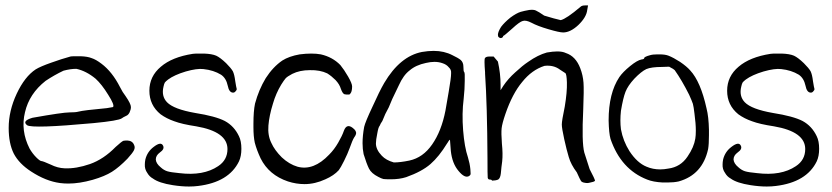

<svg xmlns="http://www.w3.org/2000/svg" viewBox="-20 -679 3037 701"><path d="M237.3 -472.7Q240.2 -473.6 253.9 -473.6Q262.7 -473.6 275.4 -473.6Q299.8 -472.7 314.5 -466.8Q330.1 -461.9 350.6 -446.3Q389.6 -417 418 -361.3Q427.7 -341.8 438.5 -328.1Q458 -299.8 458 -288.1Q458 -279.3 453.1 -268.6Q448.2 -258.8 440.4 -255.9Q429.7 -251 424.8 -247.1Q413.1 -238.3 321.3 -229.5Q98.6 -209 79.1 -221.7Q58.6 -237.3 98.6 -249Q209 -268.6 233.4 -268.6Q256.8 -268.6 266.6 -271.5Q285.2 -276.4 370.1 -284.2Q389.6 -288.1 392.6 -288.1Q399.4 -294.9 375 -333Q351.6 -371.1 329.1 -391.6Q294.9 -419.9 258.8 -427.7Q237.3 -427.7 211.9 -420.9Q178.7 -405.3 146.5 -383.8Q86.9 -336.9 71.3 -269.5Q54.7 -202.1 87.9 -136.7Q98.6 -118.2 112.3 -104.5Q126 -90.8 131.8 -90.8Q136.7 -90.8 165 -78.1Q190.4 -65.4 215.8 -64.5Q257.8 -62.5 308.6 -80.1Q358.4 -97.7 402.3 -142.6Q424.8 -163.1 430.7 -165Q436.5 -166 445.3 -166Q463.9 -165 469.7 -149.4Q471.7 -145.5 471.7 -140.6Q471.7 -135.7 468.8 -129.9Q463.9 -120.1 445.3 -99.6Q415 -68.4 388.7 -51.8Q362.3 -35.2 318.4 -22.5Q269.5 -8.8 229.5 -8.8Q213.9 -8.8 199.2 -10.7Q147.5 -17.6 93.8 -52.7Q49.8 -81.1 30.3 -118.2Q11.7 -155.3 11.7 -211.9Q11.7 -274.4 41 -336.9Q70.3 -399.4 110.4 -425.8Q127.9 -436.5 167 -450.2Q205.1 -463.9 237.3 -472.7Z M683.6 -482.4Q690.4 -483.4 706.1 -483.4Q713.9 -483.4 724.6 -483.4Q753.9 -482.4 769.5 -475.6Q784.2 -468.8 805.7 -448.2Q823.2 -430.7 830.1 -418.9Q835.9 -407.2 838.9 -382.8Q842.8 -358.4 843.8 -356.4Q845.7 -351.6 840.8 -346.7Q836.9 -340.8 831.1 -340.8Q816.4 -340.8 811.5 -366.2Q805.7 -393.6 787.1 -406.2Q759.8 -422.9 722.7 -426.8Q699.2 -429.7 658.2 -418Q616.2 -405.3 593.8 -388.7Q585 -381.8 582 -377.9Q579.1 -373 577.1 -363.3Q568.4 -328.1 589.8 -305.7Q614.3 -280.3 692.4 -266.6Q766.6 -254.9 800.8 -237.3Q835 -218.8 852.5 -181.6Q861.3 -164.1 861.3 -135.7Q861.3 -108.4 852.5 -89.8Q815.4 -13.7 703.1 0Q687.5 2 669.9 2Q642.6 2 611.3 -2.9Q560.5 -10.7 538.1 -27.3Q525.4 -34.2 517.6 -47.9Q507.8 -61.5 508.8 -79.1Q508.8 -86.9 510.7 -96.7Q517.6 -125 541 -142.6Q567.4 -163.1 575.2 -147.5Q582 -134.8 563.5 -122.1Q548.8 -111.3 548.8 -96.7Q549.8 -82 566.4 -68.4Q578.1 -57.6 590.8 -53.7Q603.5 -49.8 634.8 -46.9Q722.7 -36.1 776.4 -72.3Q810.5 -94.7 810.5 -134.8Q810.5 -198.2 696.3 -217.8Q644.5 -225.6 616.2 -236.3Q587.9 -246.1 566.4 -261.7Q525.4 -294.9 525.4 -347.7Q525.4 -400.4 567.4 -435.5Q608.4 -470.7 683.6 -482.4Z M1074.2 -480.5Q1096.7 -483.4 1116.2 -483.4Q1135.7 -483.4 1151.4 -480.5Q1194.3 -470.7 1222.7 -441.4Q1236.3 -424.8 1251 -399.4Q1265.6 -374 1265.6 -363.3Q1265.6 -353.5 1263.7 -346.7Q1261.7 -338.9 1255.9 -334Q1244.1 -333 1237.3 -335Q1230.5 -337.9 1224.6 -354.5Q1219.7 -371.1 1205.1 -386.7Q1190.4 -401.4 1174.8 -411.1Q1148.4 -423.8 1111.3 -422.9Q1074.2 -422.9 1046.9 -409.2Q1028.3 -399.4 1022.5 -392.6Q1016.6 -385.7 1006.8 -370.1Q987.3 -337.9 976.6 -300.8Q962.9 -256.8 960 -220.7Q957 -184.6 970.7 -157.2Q982.4 -130.9 1008.8 -104.5Q1036.1 -79.1 1066.4 -70.3Q1125 -54.7 1181.6 -114.3Q1200.2 -132.8 1214.8 -158.2Q1229.5 -183.6 1235.4 -201.2Q1247.1 -233.4 1274.4 -206.1Q1279.3 -201.2 1280.3 -194.3Q1280.3 -186.5 1273.4 -177.7Q1266.6 -167 1256.8 -138.7Q1249 -117.2 1236.3 -91.8Q1223.6 -66.4 1216.8 -57.6Q1199.2 -38.1 1168 -24.4Q1129.9 -6.8 1091.8 -6.8Q1061.5 -6.8 1031.2 -16.6Q961.9 -40 931.6 -100.6Q917 -131.8 910.2 -158.2Q905.3 -180.7 905.3 -214.8Q905.3 -220.7 905.3 -226.6Q905.3 -273.4 911.1 -300.8Q924.8 -351.6 950.2 -393.6Q976.6 -434.6 1010.7 -458Q1035.2 -473.6 1074.2 -480.5Z M1520.5 -489.3Q1543 -493.2 1563.5 -493.2Q1601.6 -493.2 1631.8 -477.5Q1652.3 -467.8 1662.1 -460Q1671.9 -451.2 1671.9 -435.5Q1671.9 -418 1674.8 -416Q1677.7 -414.1 1676.8 -383.8Q1676.8 -354.5 1672.9 -318.4Q1666 -264.6 1670.9 -203.1Q1675.8 -141.6 1688.5 -104.5Q1695.3 -82 1697.3 -61.5Q1698.2 -51.8 1698.2 -45.9Q1698.2 -43.9 1698.2 -43Q1697.3 -39.1 1692.4 -36.1Q1676.8 -27.3 1654.3 -54.7Q1630.9 -82 1626 -127.9Q1623 -163.1 1623 -167Q1623 -172.9 1614.3 -158.2Q1613.3 -157.2 1612.3 -155.3Q1583 -107.4 1551.8 -80.1Q1520.5 -52.7 1462.9 -32.2Q1438.5 -24.4 1407.2 -24.4Q1386.7 -24.4 1379.9 -25.4Q1372.1 -27.3 1361.3 -33.2Q1335.9 -45.9 1327.1 -63.5Q1318.4 -81.1 1307.6 -116.2Q1303.7 -134.8 1303.7 -156.2Q1303.7 -183.6 1309.6 -215.8Q1313.5 -233.4 1339.8 -289.1Q1365.2 -345.7 1382.8 -376Q1440.4 -473.6 1520.5 -489.3ZM1595.7 -448.2Q1582 -453.1 1566.4 -453.1Q1551.8 -453.1 1535.2 -449.2Q1498 -441.4 1475.6 -421.9Q1463.9 -413.1 1454.1 -399.4Q1444.3 -385.7 1436.5 -368.2Q1436.5 -368.2 1412.1 -317.4Q1408.2 -307.6 1399.4 -287.1Q1389.6 -267.6 1386.7 -262.7Q1379.9 -246.1 1376 -237.3Q1369.1 -227.5 1366.2 -219.7Q1361.3 -214.8 1357.4 -191.4Q1352.5 -168 1352.5 -155.3Q1352.5 -132.8 1374 -110.4Q1389.6 -93.8 1418 -85.9Q1441.4 -85.9 1474.6 -92.8Q1524.4 -103.5 1557.6 -151.4Q1591.8 -200.2 1606.4 -275.4Q1609.4 -293 1618.2 -343.8Q1627 -394.5 1627 -411.1Q1627 -412.1 1627 -413.1Q1627.9 -424.8 1618.2 -433.6Q1610.4 -443.4 1595.7 -448.2Z M2099.6 -654.3Q2104.5 -659.2 2116.2 -659.2Q2120.1 -659.2 2127 -659.2Q2126 -655.3 2124 -642.6Q2121.1 -616.2 2091.8 -587.9Q2062.5 -560.5 2036.1 -560.5Q2022.5 -560.5 1982.4 -572.3Q1942.4 -584 1920.9 -595.7Q1900.4 -606.4 1888.7 -602.5Q1877 -599.6 1849.6 -574.2Q1820.3 -547.9 1817.4 -547.9Q1816.4 -541 1808.6 -540Q1808.6 -540 1807.6 -540Q1801.8 -541 1798.8 -545.9Q1797.9 -548.8 1797.9 -551.8Q1797.9 -562.5 1809.6 -581.1Q1821.3 -596.7 1842.8 -614.3Q1865.2 -630.9 1880.9 -635.7Q1894.5 -639.6 1912.1 -642.6Q1928.7 -644.5 1936.5 -640.6Q1947.3 -635.7 1966.8 -622.1Q2004.9 -610.4 2027.3 -605.5Q2047.9 -610.4 2099.6 -654.3ZM1976.6 -487.3Q1999 -491.2 2014.6 -491.2Q2034.2 -491.2 2045.9 -485.4Q2082 -473.6 2098.6 -429.7Q2108.4 -404.3 2110.4 -377Q2112.3 -350.6 2109.4 -279.3Q2103.5 -159.2 2113.3 -122.1Q2118.2 -106.4 2132.8 -61.5Q2152.3 -24.4 2152.3 -19.5Q2152.3 -19.5 2152.3 -18.6Q2147.5 -14.6 2135.7 -12.7Q2128.9 -10.7 2124 -10.7Q2119.1 -10.7 2115.2 -11.7Q2106.4 -12.7 2101.6 -17.6Q2097.7 -23.4 2085.9 -49.8Q2064.5 -78.1 2056.6 -105.5Q2048.8 -130.9 2040 -170.9Q2031.2 -210.9 2031.2 -224.6Q2031.2 -238.3 2042 -290Q2050.8 -342.8 2049.8 -377.9Q2048.8 -409.2 2043.9 -412.1Q2040 -414.1 2024.4 -424.8Q2001 -442.4 1967.8 -438.5Q1921.9 -423.8 1886.7 -379.9Q1850.6 -336.9 1825.2 -262.7Q1813.5 -228.5 1811.5 -210.9Q1809.6 -193.4 1812.5 -154.3Q1816.4 -117.2 1813.5 -89.8Q1810.5 -69.3 1808.6 -45.9Q1806.6 -28.3 1798.8 -23.4Q1789.1 -19.5 1776.4 -19.5Q1775.4 -23.4 1768.6 -23.4Q1761.7 -23.4 1760.7 -30.3Q1759.8 -38.1 1759.8 -101.6Q1758.8 -293.9 1751 -410.2Q1751 -412.1 1751 -415Q1749 -439.5 1749 -452.1Q1749 -462.9 1750 -465.8Q1752.9 -472.7 1767.6 -472.7Q1768.6 -472.7 1769.5 -472.7Q1773.4 -472.7 1782.2 -472.7Q1786.1 -468.8 1797.9 -454.1Q1807.6 -410.2 1807.6 -369.1Q1807.6 -362.3 1807.6 -349.6Q1810.5 -353.5 1817.4 -365.2Q1835 -391.6 1861.3 -415Q1887.7 -439.5 1908.2 -453.1Q1944.3 -478.5 1976.6 -487.3Z M2353.5 -477.5Q2363.3 -480.5 2380.9 -480.5Q2383.8 -480.5 2386.7 -480.5Q2409.2 -480.5 2420.9 -475.6Q2438.5 -468.8 2462.9 -453.1Q2487.3 -436.5 2500 -421.9Q2538.1 -380.9 2559.6 -283.2Q2567.4 -252.9 2568.4 -205.1Q2568.4 -194.3 2568.4 -185.5Q2568.4 -152.3 2565.4 -134.8Q2544.9 -41 2458 -16.6Q2440.4 -12.7 2417 -12.7Q2408.2 -12.7 2399.4 -12.7Q2364.3 -14.6 2342.8 -23.4Q2247.1 -60.5 2209 -171.9Q2203.1 -192.4 2202.1 -239.3Q2202.1 -338.9 2241.2 -397.5Q2253.9 -416 2280.3 -437.5Q2306.6 -459 2322.3 -461.9Q2332 -462.9 2332 -466.8Q2332 -471.7 2353.5 -477.5ZM2443.4 -422.9Q2436.5 -428.7 2431.6 -430.7Q2427.7 -432.6 2422.9 -435.5Q2414.1 -435.5 2397.5 -434.6Q2358.4 -434.6 2339.8 -426.8Q2321.3 -418 2295.9 -391.6Q2272.5 -366.2 2263.7 -343.8Q2254.9 -321.3 2247.1 -274.4Q2245.1 -255.9 2245.1 -239.3Q2245.1 -222.7 2247.1 -207Q2254.9 -164.1 2278.3 -127Q2306.6 -84 2340.8 -70.3Q2363.3 -60.5 2390.6 -60.5Q2404.3 -60.5 2419.9 -63.5Q2464.8 -69.3 2490.2 -107.4Q2513.7 -141.6 2518.6 -172.9Q2520.5 -184.6 2520.5 -202.1Q2520.5 -227.5 2515.6 -263.7Q2512.7 -289.1 2509.8 -299.8Q2505.9 -311.5 2496.1 -333Q2469.7 -385.7 2443.4 -422.9Z M2793 -482.4Q2799.8 -483.4 2815.4 -483.4Q2823.2 -483.4 2834 -483.4Q2863.3 -482.4 2878.9 -475.6Q2893.6 -468.8 2915 -448.2Q2932.6 -430.7 2939.5 -418.9Q2945.3 -407.2 2948.2 -382.8Q2952.1 -358.4 2953.1 -356.4Q2955.1 -351.6 2950.2 -346.7Q2946.3 -340.8 2940.4 -340.8Q2925.8 -340.8 2920.9 -366.2Q2915 -393.6 2896.5 -406.2Q2869.1 -422.9 2832 -426.8Q2808.6 -429.7 2767.6 -418Q2725.6 -405.3 2703.1 -388.7Q2694.3 -381.8 2691.4 -377.9Q2688.5 -373 2686.5 -363.3Q2677.7 -328.1 2699.2 -305.7Q2723.6 -280.3 2801.8 -266.6Q2876 -254.9 2910.2 -237.3Q2944.3 -218.8 2961.9 -181.6Q2970.7 -164.1 2970.7 -135.7Q2970.7 -108.4 2961.9 -89.8Q2924.8 -13.7 2812.5 0Q2796.9 2 2779.3 2Q2752 2 2720.7 -2.9Q2669.9 -10.7 2647.5 -27.3Q2634.8 -34.2 2627 -47.9Q2617.2 -61.5 2618.2 -79.1Q2618.2 -86.9 2620.1 -96.7Q2627 -125 2650.4 -142.6Q2676.8 -163.1 2684.6 -147.5Q2691.4 -134.8 2672.9 -122.1Q2658.2 -111.3 2658.2 -96.7Q2659.2 -82 2675.8 -68.4Q2687.5 -57.6 2700.2 -53.7Q2712.9 -49.8 2744.1 -46.9Q2832 -36.1 2885.7 -72.3Q2919.9 -94.7 2919.9 -134.8Q2919.9 -198.2 2805.7 -217.8Q2753.9 -225.6 2725.6 -236.3Q2697.3 -246.1 2675.8 -261.7Q2634.8 -294.9 2634.8 -347.7Q2634.8 -400.4 2676.8 -435.5Q2717.8 -470.7 2793 -482.4Z"/></svg>

Font: Yahfie
Style: Heavy
Weight: 600
Designer: Joe Palazzolo
Foundry: jozolo LLC
Version: Version 001.000